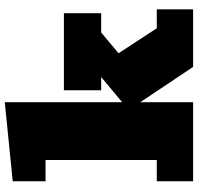

<svg xmlns="http://www.w3.org/2000/svg" viewBox="-32 -770 802 777"><g transform="rotate(-90 368.5 -381.0)"><path d="M626 -372.1 542 -301.8 643.1 -147H719.7V0H486.8L343.8 -213.9V0H23.9V-147H109.9V-597.2H23.9V-730L343.8 -762.2V-287.1L445.8 -372.1H392.1V-522.9H704.1V-372.1Z"/></g></svg>

Font: Angkor
Style: Regular
Weight: 400
Designer: Danh Hong
Foundry: Danh Hong
Version: Version 8.000; ttfautohint (v1.8.3)